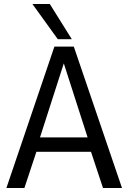

<svg xmlns="http://www.w3.org/2000/svg" viewBox="-20 -940 641 960"><path d="M12 0 252 -707H349L590 0H495L435 -181H162L102 0ZM180 -253H418L299 -623ZM269 -744 142 -920H229L339 -744Z"/></svg>

Font: Georama ExtraCondensed Thin
Style: Regular
Weight: 400
Version: Version 1.001